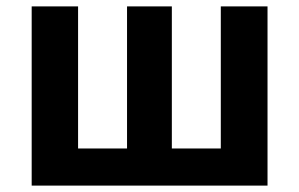

<svg xmlns="http://www.w3.org/2000/svg" viewBox="-20 -580 935 600"><path d="M79 0H816V-560H670V-116H517V-560H377V-116H224V-560H79Z"/></svg>

Font: Noto Sans CJK KR Bold
Style: Regular
Weight: 700
Designer: Ryoko NISHIZUKA (kana & ideographs); Paul D. Hunt (Latin, Greek & Cyrillic); Wenlong ZHANG (bopomofo); Sandoll Communica
Foundry: Adobe Systems Incorporated
Version: Version 1.004;PS 1.004;hotconv 1.0.82;makeotf.lib2.5.63406